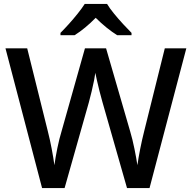

<svg xmlns="http://www.w3.org/2000/svg" viewBox="-20 -961 981 981"><path d="M932 -714 744 0H629L503 -441Q496 -465 488.5 -495Q481 -525 475 -551.5Q469 -578 467 -589Q466 -578 461 -552Q456 -526 448.5 -495Q441 -464 434 -438L310 0H195L8 -714H119L224 -292Q235 -249 244 -201.5Q253 -154 258 -117Q263 -155 273 -204Q283 -253 295 -292L414 -714H522L645 -290Q657 -250 667 -200.5Q677 -151 682 -117Q687 -153 696.5 -201Q706 -249 717 -292L822 -714ZM527 -941Q540 -919 562.5 -891.5Q585 -864 609.5 -837.5Q634 -811 652 -793V-781H579Q553 -797 524.5 -820Q496 -843 469 -870Q415 -815 361 -781H289V-793Q308 -812 331.5 -838Q355 -864 377 -891.5Q399 -919 413 -941Z"/></svg>

Font: Noto Sans Gurmukhi UI Medium
Style: Regular
Weight: 500
Designer: Jelle Bosma - Monotype Design Team
Foundry: Monotype Imaging Inc.
Version: Version 2.004; ttfautohint (v1.8.4.7-5d5b)